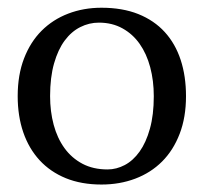

<svg xmlns="http://www.w3.org/2000/svg" viewBox="-20 -478 540 509"><path d="M26.9 -223.1Q26.9 -279.3 43.7 -323Q60.5 -366.7 90.3 -396.5Q120.1 -426.3 160.9 -441.9Q201.7 -457.5 249 -457.5Q304.7 -457.5 346.7 -440.7Q388.7 -423.8 416.7 -393.1Q444.8 -362.3 459 -319.1Q473.1 -275.9 473.1 -223.1Q473.1 -167 456.3 -123.3Q439.5 -79.6 409.7 -49.8Q379.9 -20 338.6 -4.4Q297.4 11.2 249 11.2Q195.8 11.2 154.5 -5.6Q113.3 -22.5 85 -53.2Q56.6 -84 41.7 -127.2Q26.9 -170.4 26.9 -223.1ZM112.8 -223.1Q112.8 -182.6 122.3 -147.2Q131.8 -111.8 150.9 -85.4Q169.9 -59.1 198.5 -43.9Q227.1 -28.8 265.1 -28.8Q288.6 -28.8 310.8 -40.5Q333 -52.2 350.1 -76.2Q367.2 -100.1 377.4 -136.7Q387.7 -173.3 387.7 -223.1Q387.7 -264.2 378.2 -299.8Q368.7 -335.4 350.3 -361.6Q332 -387.7 304.7 -402.8Q277.3 -418 242.2 -418Q216.3 -418 192.9 -406.2Q169.4 -394.5 151.6 -370.6Q133.8 -346.7 123.3 -309.8Q112.8 -272.9 112.8 -223.1Z"/></svg>

Font: PT Astra Serif
Style: Regular
Weight: 400
Designer: A.Korolkova, I. Chaeva
Foundry: ParaType Ltd
Version: Version 1.002